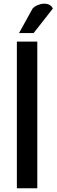

<svg xmlns="http://www.w3.org/2000/svg" viewBox="-20 -1008 303 1028"><path d="M179.7 0Q179.7 -196.3 179.7 -785.2Q152.3 -785.2 70.3 -785.2Q70.3 -588.9 70.3 0Q97.7 0 179.7 0ZM262.7 -961.9Q258.8 -973.6 246.1 -981.4Q233.4 -988.3 216.8 -988.3Q201.2 -988.3 183.6 -981.4Q167 -975.6 154.3 -961.9Q129.9 -918 82 -831.1Q101.6 -831.1 160.2 -831.1Q185.5 -863.3 262.7 -961.9Z"/></svg>

Font: DaxlinePro-Medium
Style: Medium
Weight: 400
Designer: Hans Reichel
Version: Version 7.502; 2006